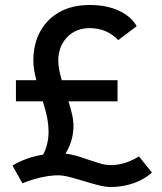

<svg xmlns="http://www.w3.org/2000/svg" viewBox="-20 -730 650 771"><path d="M44 -323V-408H126Q119 -435 116.5 -452.5Q114 -470 114 -487Q114 -554 142 -604.5Q170 -655 220.5 -682.5Q271 -710 340 -710Q407 -710 456.5 -687.5Q506 -665 529 -625L455 -569Q409 -617 340 -617Q284 -617 249 -580Q214 -543 214 -486Q214 -468 218 -448Q222 -428 228 -408H452V-323H255Q263 -298 269 -272.5Q275 -247 275 -224Q275 -166 243 -113Q262 -111 282.5 -105.5Q303 -100 334 -89Q355 -82 379 -74.5Q403 -67 425 -67Q482 -67 538 -102L590 -37Q559 -9 515.5 6Q472 21 425 21Q402 21 368.5 12Q335 3 313 -4Q294 -10 264 -18Q234 -26 214 -26Q182 -26 144.5 -17.5Q107 -9 70 6L30 -65Q84 -98 153 -109Q163 -127 169 -151Q175 -175 175 -201Q175 -225 170.5 -251.5Q166 -278 152 -323Z"/></svg>

Font: Lexend
Style: Regular
Weight: 400
Designer: Bonnie Shaver-Troup, Thomas Jockin
Foundry: Lexend
Version: Version 1.007; ttfautohint (v1.8.3)